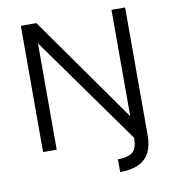

<svg xmlns="http://www.w3.org/2000/svg" viewBox="-90 -747 909 999"><g transform="rotate(-10 364.0 -247.5)"><path d="M464 172V105Q506 104 528 93.5Q550 83 558 62.5Q566 42 566 12V-29L585 35L159 -562V0H87V-667H169L566 -105V-667H638V9Q638 64 619 100Q600 136 561.5 154Q523 172 464 172Z"/></g></svg>

Font: Maven Pro
Style: Regular
Weight: 400
Designer: Joe Prince
Foundry: Joe Prince
Version: Version 2.103